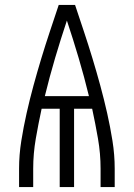

<svg xmlns="http://www.w3.org/2000/svg" viewBox="-20 -755 540 775"><path d="M57 0V-74Q57 -130 66 -186.5Q75 -243 87.5 -298.5Q100 -354 115 -409Q130 -464 146.5 -518.5Q163 -573 181 -627Q199 -681 217 -735H283Q301 -681 319 -627Q337 -573 353.5 -518.5Q370 -464 385 -409Q400 -354 412.5 -298.5Q425 -243 434 -186.5Q443 -130 443 -74V0H386V-74Q386 -135 375.5 -195.5Q365 -256 352 -316H279V0H221V-316H148Q135 -256 124.5 -195.5Q114 -135 114 -74V0ZM161 -367H339Q320 -445 297.5 -521Q275 -597 250 -672Q225 -597 202.5 -521Q180 -445 161 -367Z"/></svg>

Font: Iosevka Term Curly Light
Style: Regular
Weight: 300
Designer: Belleve Invis
Foundry: Belleve Invis
Version: Version 32.3.0